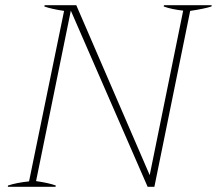

<svg xmlns="http://www.w3.org/2000/svg" viewBox="-20 -720 836 740"><path d="M11 -5Q44 -16 92 -21L227 -678Q179 -685 151 -695L152 -700H274L557 -45L686 -679Q641 -684 611 -695L612 -700H796L795 -695Q767 -686 713 -678L575 0H549L253 -679L119 -22Q168 -15 195 -5L194 0H10Z"/></svg>

Font: Trirong Thin
Style: Italic
Weight: 250
Italic angle: -12°
Designer: Katatrad Team
Foundry: CadsonDemak
Version: Version 1.001